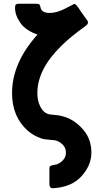

<svg xmlns="http://www.w3.org/2000/svg" viewBox="-20 -754 559 1034"><path d="M44.9 -252Q44.9 -416 182.1 -567.9Q118.2 -589.8 89.6 -630.9Q61 -671.9 61 -711.9Q61 -726.1 65.9 -730Q70.8 -733.9 81.1 -733.9H175.8Q188 -733.9 191.9 -730Q195.8 -726.1 197.5 -717Q199.2 -708 202.1 -703.1Q213.4 -684.1 246.1 -684.1Q286.1 -684.1 332.5 -708.5Q378.9 -732.9 379.9 -732.9H381.8Q388.7 -731 401.9 -712.9Q405.8 -707 417 -689.9Q437 -662.1 452.1 -641.1Q458 -628.9 444.8 -617.2Q354 -551.3 311 -507.8Q181.2 -380.9 181.2 -252.9Q181.2 -211.9 196.5 -180.9Q211.9 -149.9 237.8 -140.1Q245.6 -137.2 275.4 -135Q305.2 -132.8 335.9 -122.1Q390.1 -102.1 431.2 -52Q472.2 -2 472.2 67.9Q472.2 135.7 419.2 194.8Q366.2 253.9 265.1 259.8Q246.1 259.8 246.1 237.8V154.8Q246.1 150.9 246.6 148.4Q247.1 146 247.6 144Q248 142.1 250 141.1Q252 140.1 253.4 139.2Q254.9 138.2 258.5 137.2Q262.2 136.2 264.6 135.5Q267.1 134.8 272.9 133.8Q278.8 132.8 283.2 131.8Q302.2 126 318.6 109.4Q335 92.8 335 67.9Q335 41 315.9 22.9Q296.9 4.9 272.9 1Q272 1 253.4 -0.5Q234.9 -2 219 -4.4Q203.1 -6.8 177.5 -18.8Q151.9 -30.8 129.9 -49.8Q44.9 -125 44.9 -252Z"/></svg>

Font: CMU Sans Serif
Style: Bold
Weight: 700
Version: Version 0.7.0